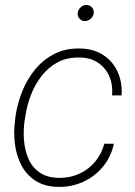

<svg xmlns="http://www.w3.org/2000/svg" viewBox="-20 -730 535 760"><path d="M214.8 -25.9Q258.3 -25.9 294.4 -42.5Q330.6 -59.1 356.2 -89.6Q381.8 -120.1 393.1 -161.1H430.7Q419.9 -109.9 388.4 -71.3Q356.9 -32.7 312 -11.5Q267.1 9.8 214.8 9.8Q159.2 9.8 122.3 -13.4Q85.4 -36.6 65.2 -75Q44.9 -113.3 39.1 -159.9Q33.2 -206.5 39.6 -253.4L42 -274.4Q49.8 -323.7 69.1 -370.8Q88.4 -418 119.6 -455.8Q150.9 -493.7 194.3 -516.1Q237.8 -538.6 293 -538.1Q347.2 -538.1 386.2 -513.7Q425.3 -489.3 444.8 -447.5Q464.4 -405.8 461.4 -352.5H423.8Q427.2 -395 412.4 -428.7Q397.5 -462.4 366.9 -482.4Q336.4 -502.4 292.5 -502.4Q244.6 -502.9 208 -483.2Q171.4 -463.4 145.5 -430.4Q119.6 -397.5 103.5 -356.7Q87.4 -315.9 81.1 -274.4L77.6 -253.9Q71.8 -214.8 75 -174.8Q78.1 -134.8 92.8 -101.1Q107.4 -67.4 137.5 -46.9Q167.5 -26.4 214.8 -25.9ZM287.6 -678.7Q289.1 -691.4 299.1 -700.9Q309.1 -710.4 321.8 -710.4Q335.4 -710.4 344 -700.7Q352.5 -690.9 351.1 -677.7Q349.6 -665.5 339.4 -656.2Q329.1 -647 316.4 -646.5Q303.2 -646.5 294.7 -656.2Q286.1 -666 287.6 -678.7Z"/></svg>

Font: Roboto ExtraLight
Style: Italic
Weight: 250
Designer: Christian Robertson
Foundry: Google
Version: Version 3.009; 2024